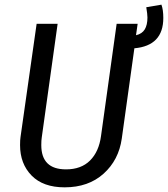

<svg xmlns="http://www.w3.org/2000/svg" viewBox="-20 -791 720 823"><path d="M556 -584 502 -197Q489 -105 424 -46.5Q359 12 257 12Q165 12 115.5 -38.5Q66 -89 66 -169Q66 -192 68 -204L137 -689H227L159 -202Q157 -190 157 -169Q157 -65 263 -65Q328 -65 366 -103Q404 -141 413 -208L480 -689H570L563 -640Q589 -646 600.5 -665Q612 -684 612 -716Q612 -730 607 -760L672 -771Q680 -749 680 -714Q680 -595 556 -584Z"/></svg>

Font: Fira Sans Condensed
Style: Italic
Weight: 400
Width: 3
Italic angle: -8°
Designer: bBox Type GmbH & Carrois Corporate GbR & Edenspiekermann AG
Foundry: bBox Type GmbH & Carrois Corporate GbR & Edenspiekermann AG
Version: Version 4.301